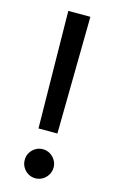

<svg xmlns="http://www.w3.org/2000/svg" viewBox="-112 -753 482 804"><g transform="rotate(15 128.5 -350.5)"><path d="M168.9 -199.2H86.9L80.1 -707H175.8ZM65.4 -57.6Q64.9 -74.2 73.5 -88.6Q82 -103 96.4 -111.6Q110.8 -120.1 127.9 -120.1Q144.5 -120.1 158.9 -111.6Q173.3 -103 181.9 -88.6Q190.4 -74.2 190.4 -57.6Q190.4 -40.5 181.9 -25.9Q173.3 -11.2 158.9 -2.7Q144.5 5.9 127.9 5.9Q110.8 5.9 96.4 -2.7Q82 -11.2 73.5 -25.9Q64.9 -40.5 65.4 -57.6Z"/></g></svg>

Font: Pretendard Std
Style: Regular
Weight: 400
Designer: Base glyphs from Inter by Rasmus Andersson; Hangeul glyphs from Noto Sans CJK(Source Han Sans) by Jang Soo-young and Kan
Foundry: Kil Hyung-jin
Version: Version 1.309